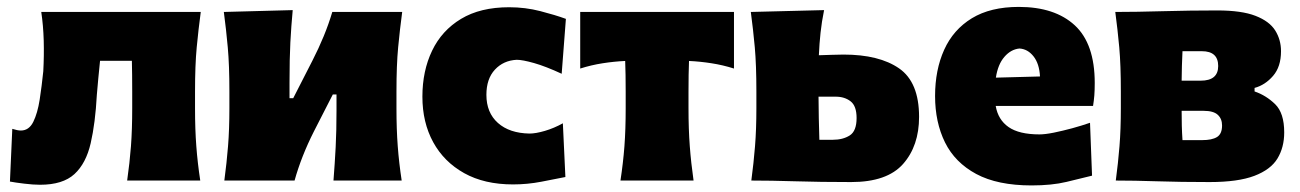

<svg xmlns="http://www.w3.org/2000/svg" viewBox="-20 -536 3858 570"><path d="M99 12.5Q78.5 12.5 51.8 9.2Q25 6 9.5 3L16.5 -153.5Q32 -148.5 42 -148.5Q66 -148.5 78.8 -174.2Q91.5 -200 97.8 -240.2Q104 -280.5 108.5 -324.5Q111 -370.5 109.8 -415.5Q108.5 -460.5 102.5 -500.5H576Q569 -448 564 -395.5Q559 -343 559 -264.5V-214.5Q559 -152 562.8 -102.2Q566.5 -52.5 574.5 0H357.5Q365 -52.5 368.8 -102.2Q372.5 -152 372.5 -214.5V-264.5Q372.5 -317.5 371.5 -355.5H277Q274 -329 271.8 -303Q269.5 -277 267.5 -254.5Q263 -170.5 249.2 -110.8Q235.5 -51 201 -19.2Q166.5 12.5 99 12.5Z M646 0Q653 -52.5 657 -102.2Q661 -152 661 -214.5V-264.5Q661 -343 656.2 -395.5Q651.5 -448 644.5 -500.5L849 -506Q844.5 -458 842 -410.2Q839.5 -362.5 839.5 -291.5V-244.5H850.5L907.5 -356Q926 -392 941 -428.5Q956 -465 966.5 -500.5H1174Q1167 -448 1162 -395.5Q1157 -343 1157 -264.5V-214.5Q1157 -152 1160.8 -102.2Q1164.5 -52.5 1172.5 0H970Q974 -51 976.5 -99Q979 -147 979 -208V-255.5H968L912 -146Q893.5 -109.5 879 -72.8Q864.5 -36 854.5 0Z M1503 11.5Q1418 11.5 1358 -22Q1298 -55.5 1266 -114Q1234 -172.5 1234 -249Q1234 -325.5 1262.8 -385.5Q1291.5 -445.5 1348.8 -480Q1406 -514.5 1491.5 -514.5Q1539.5 -514.5 1584 -503Q1628.5 -491.5 1660 -480L1647.5 -317Q1600 -339 1565.5 -348.8Q1531 -358.5 1514 -358.5Q1474.5 -356.5 1449.2 -329.2Q1424 -302 1424 -254.5Q1424 -201.5 1458.2 -171Q1492.5 -140.5 1552 -139.5Q1570.5 -139.5 1597.8 -147.5Q1625 -155.5 1651 -170L1658.5 -10.5Q1628.5 -4.5 1587 3.5Q1545.5 11.5 1503 11.5Z M1822 0Q1830 -52.5 1833.8 -102.2Q1837.5 -152 1837.5 -214.5V-264.5Q1837.5 -317.5 1836 -355Q1803 -353.5 1769.2 -348.2Q1735.5 -343 1702.5 -332.5V-500.5H2159V-332.5Q2126 -343 2092.2 -348.2Q2058.5 -353.5 2025.5 -355Q2024 -317.5 2024 -264.5V-214.5Q2024 -152 2027.8 -102.2Q2031.5 -52.5 2039 0Z M2210.5 0Q2217.5 -52.5 2221.5 -102.2Q2225.5 -152 2225.5 -214.5V-264.5Q2225.5 -343 2220.8 -395.5Q2216 -448 2209 -500.5L2426.5 -506Q2419.5 -471.5 2416 -439Q2412.5 -406.5 2411 -372Q2429.5 -372.5 2448.2 -373.2Q2467 -374 2484 -374Q2590 -374 2649.2 -333Q2708.5 -292 2708.5 -189Q2708.5 -103 2661 -49.2Q2613.5 4.5 2507 4.5Q2415 4.5 2341.2 2.2Q2267.5 0 2210.5 0ZM2412.5 -121H2452Q2482.5 -121 2502.8 -134Q2523 -147 2523 -185.5Q2523 -221.5 2505.2 -235.2Q2487.5 -249 2461 -249H2410Q2410 -216.5 2410.8 -185.2Q2411.5 -154 2412.5 -121Z M3042.5 14.5Q2941.5 14.5 2878.2 -19.5Q2815 -53.5 2785.5 -113.2Q2756 -173 2756 -251Q2756 -328.5 2783 -388.2Q2810 -448 2865.2 -481.8Q2920.5 -515.5 3004.5 -515.5Q3111.5 -515.5 3170.8 -460.8Q3230 -406 3230 -289.5Q3230 -268.5 3228.8 -252.8Q3227.5 -237 3225 -221.5H2936Q2943 -180.5 2974.2 -158.8Q3005.5 -137 3066 -137Q3082.5 -137 3108.5 -142.2Q3134.5 -147.5 3163 -155.2Q3191.5 -163 3216 -171.5L3222 -14.5Q3190 -6.5 3146.2 4Q3102.5 14.5 3042.5 14.5ZM3006.5 -392Q2981 -389.5 2961.8 -367.2Q2942.5 -345 2936.5 -305.5L3067.5 -309Q3065.5 -347 3048.2 -368.8Q3031 -390.5 3006.5 -392Z M3292.5 0Q3299.5 -52.5 3303.5 -102.2Q3307.5 -152 3307.5 -214.5V-264.5Q3307.5 -343 3302.8 -395.5Q3298 -448 3291 -500.5Q3352.5 -500.5 3433.5 -502.8Q3514.5 -505 3594 -505Q3666 -505 3707.2 -489Q3748.5 -473 3765.8 -445.5Q3783 -418 3783 -384Q3783 -338 3759.5 -310.8Q3736 -283.5 3704.5 -275V-264.5Q3738.5 -253 3765.5 -226.8Q3792.5 -200.5 3792.5 -143Q3792.5 -98.5 3772.5 -65.5Q3752.5 -32.5 3704 -14Q3655.5 4.5 3571 4.5Q3484.5 4.5 3415.2 2.2Q3346 0 3292.5 0ZM3490.5 -384Q3489.5 -361.5 3488.8 -340.2Q3488 -319 3488 -296.5H3544.5Q3596.5 -296.5 3596.5 -340Q3596.5 -384 3548 -384ZM3490.5 -120H3549Q3578 -120 3593 -129.2Q3608 -138.5 3608 -163.5Q3608 -183.5 3595.2 -195.2Q3582.5 -207 3553 -207H3488Q3488 -183.5 3488.5 -162.8Q3489 -142 3490.5 -120Z"/></svg>

Font: Commissioner Flair ExtraBold
Style: Regular
Weight: 800
Designer: Kostas Bartsokas
Foundry: Kostas Bartsokas
Version: Version 1.000; ttfautohint (v1.8.3)